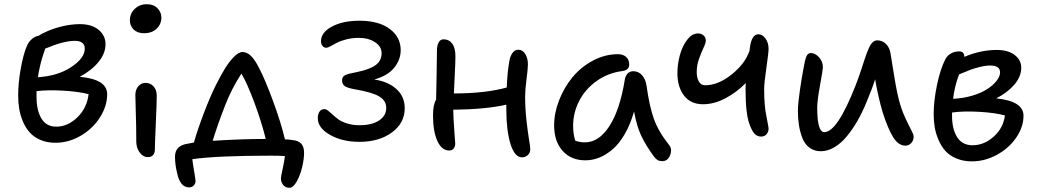

<svg xmlns="http://www.w3.org/2000/svg" viewBox="-20 -703 4907 908"><path d="M242.2 -27.8Q201.7 -27.8 170.2 -41.7Q138.7 -55.7 119.4 -77.9Q100.1 -100.1 87.6 -130.4Q75.2 -160.6 70.6 -189.9Q65.9 -219.2 65.9 -251Q65.9 -310.1 77.9 -377.2Q89.8 -444.3 106 -482.9Q114.3 -503.9 129.9 -517.6Q145.5 -531.2 163.1 -534.2Q175.3 -542.5 189.9 -548.8Q226.1 -566.9 271.5 -577.9Q316.9 -588.9 357.9 -588.9Q414.1 -588.9 446.5 -561.8Q479 -534.7 479 -494.1Q479 -449.7 445.3 -409.2Q411.6 -368.7 356.9 -339.8Q486.8 -328.1 486.8 -257.8Q486.8 -201.2 452.6 -147.7Q418.5 -94.2 361.6 -61Q304.7 -27.8 242.2 -27.8ZM333 -509.8Q280.8 -509.8 193.8 -473.1Q193.4 -471.7 189.5 -460Q185.5 -448.2 184.1 -443.6Q182.6 -439 179 -427.2Q175.3 -415.5 173.3 -407Q171.4 -398.4 168.5 -386.5Q165.5 -374.5 163.3 -362.5Q161.1 -350.6 159.2 -337.9Q252.4 -343.3 316.7 -385.7Q380.9 -428.2 380.9 -473.1Q380.9 -509.8 333 -509.8ZM152.8 -244.1Q152.8 -180.7 176 -142.3Q199.2 -104 246.1 -104Q300.3 -104 345.9 -148.2Q391.6 -192.4 398.9 -257.8Q348.1 -270.5 276.9 -274.4Q205.6 -278.3 152.8 -272Z M661.1 -545.9Q630.4 -545.9 612.3 -563.2Q594.2 -580.6 594.2 -606.9Q594.2 -638.7 617.2 -660.9Q640.1 -683.1 674.3 -683.1Q706.1 -683.1 724.6 -664.1Q743.2 -645 743.2 -620.1Q743.2 -588.9 720.9 -567.4Q698.7 -545.9 661.1 -545.9ZM679.2 40Q656.7 40 640.6 18.1Q624.5 -3.9 624.5 -33.2Q624.5 -102.5 622.3 -166.5Q620.1 -230.5 620.1 -253.9Q620.1 -278.3 633.8 -294.7Q647.5 -311 668.5 -311Q690.4 -311 705.6 -295.2Q720.7 -279.3 721.2 -252Q721.7 -227.1 717 -123.3Q712.4 -19.5 712.4 2.9Q712.4 20.5 703.9 30.3Q695.3 40 679.2 40Z M1348.6 185.1Q1330.1 185.1 1319.3 171.9Q1308.6 158.7 1308.6 140.1Q1308.6 132.3 1316.7 95.7Q1324.7 59.1 1327.6 35.2Q1309.6 33.2 1259.8 33.2Q1006.8 33.2 889.6 49.8Q891.6 69.8 898.2 107.9Q904.8 146 904.8 152.8Q904.8 165 896.2 174.1Q887.7 183.1 875 183.1Q852.5 183.1 838.6 165.8Q824.7 148.4 818.8 120.1Q807.6 78.1 807.6 38.1Q807.6 -13.7 864.7 -22.9Q876 -25.4 897 -28.8Q914.1 -88.9 943.1 -165.5Q972.2 -242.2 1000 -298.8Q1023.9 -345.7 1042.7 -377Q1061.5 -408.2 1084.7 -432.6Q1107.9 -457 1127 -457Q1147.5 -457 1166 -439.5Q1184.6 -421.9 1204.6 -382.8Q1233.9 -326.7 1271.2 -225.3Q1308.6 -124 1327.6 -43.9Q1343.8 -43.9 1360.8 -41Q1391.1 -38.1 1404.5 -23.7Q1418 -9.3 1418 20Q1418 48.3 1409.2 86.4Q1400.4 124.5 1383.5 154.8Q1366.7 185.1 1348.6 185.1ZM1044.9 -205.1Q1008.8 -112.8 985.8 -37.1Q1123 -45.9 1236.8 -45.9Q1216.8 -127 1182.4 -219.2Q1147.9 -311.5 1121.6 -355Q1073.7 -280.3 1044.9 -205.1Z M1679.7 -32.2Q1598.6 -32.2 1540.8 -65.2Q1482.9 -98.1 1482.9 -144Q1482.9 -163.1 1491 -175Q1499 -187 1513.7 -187Q1522 -187 1532 -179.2Q1542 -171.4 1554 -160.2Q1565.9 -148.9 1581.5 -137.7Q1597.2 -126.5 1623 -118.7Q1648.9 -110.8 1680.7 -110.8Q1738.8 -110.8 1772.7 -133.3Q1806.6 -155.8 1806.6 -192.9Q1806.6 -226.6 1773.9 -246.6Q1741.2 -266.6 1657.7 -280.8Q1622.6 -287.1 1610.1 -296.1Q1597.7 -305.2 1597.7 -323.2Q1597.7 -340.3 1612.5 -347.7Q1627.4 -355 1670.9 -362.8Q1731 -375.5 1757.8 -396.2Q1784.7 -417 1784.7 -451.2Q1784.7 -482.9 1753.7 -503.4Q1722.7 -523.9 1676.8 -523.9Q1645.5 -523.9 1617.2 -516.6Q1588.9 -509.3 1572.8 -500.5Q1556.6 -491.7 1543 -484.4Q1529.3 -477.1 1523.9 -477.1Q1512.2 -477.1 1505.1 -485.8Q1498 -494.6 1498 -507.8Q1498 -549.8 1549.8 -577.4Q1601.6 -605 1679.7 -605Q1771.5 -605 1823.2 -566.2Q1875 -527.3 1875 -465.8Q1875 -421.4 1844.5 -383.1Q1814 -344.7 1750 -327.1Q1816.4 -316.9 1855.2 -281.5Q1894 -246.1 1894 -190.9Q1894 -121.6 1833.7 -76.9Q1773.4 -32.2 1679.7 -32.2Z M2104.5 8.8Q2068.8 8.8 2048.3 -36.6Q2027.8 -82 2027.8 -157.2Q2027.8 -209 2042.5 -231.9Q2043 -261.7 2044.7 -344.2Q2046.4 -426.8 2046.4 -463.9Q2046.4 -487.8 2054.4 -502.4Q2062.5 -517.1 2077.6 -517.1Q2103.5 -517.1 2118.7 -496.6Q2133.8 -476.1 2133.8 -436Q2133.8 -412.6 2130.6 -348.4Q2127.4 -284.2 2126.5 -261.2H2129.4Q2274.4 -261.2 2376.5 -289.1Q2378.9 -357.4 2388.7 -414.1Q2392.6 -437 2403.6 -452.4Q2414.6 -467.8 2430.7 -467.8Q2451.7 -467.8 2464.1 -447.8Q2476.6 -427.7 2476.6 -398.9Q2476.6 -378.9 2470 -328.1Q2463.4 -277.3 2463.4 -248Q2463.4 -191.4 2469.5 -136Q2475.6 -80.6 2481.7 -44.4Q2487.8 -8.3 2487.8 2Q2487.8 19 2476.6 30Q2465.3 41 2448.7 41Q2413.6 41 2394 -22.9Q2374.5 -86.9 2374.5 -184.1V-208Q2279.3 -186 2123.5 -184.1Q2124 -142.1 2128.4 -86.9Q2132.8 -31.7 2132.8 -23.9Q2132.8 -9.3 2125 -0.2Q2117.2 8.8 2104.5 8.8Z M2748.5 55.2Q2680.7 55.2 2640.6 10.3Q2600.6 -34.7 2600.6 -109.9Q2600.6 -168.9 2624.3 -229.5Q2647.9 -290 2687.7 -338.1Q2727.5 -386.2 2784.4 -416.5Q2841.3 -446.8 2902.3 -446.8Q2925.8 -446.8 2940.7 -434.1Q2955.6 -421.4 2955.6 -397.9Q2955.6 -371.6 2924.3 -367.2Q2855 -358.4 2800.8 -319.3Q2746.6 -280.3 2718.5 -224.6Q2690.4 -168.9 2690.4 -107.9Q2690.4 -69.3 2700.2 -38.1Q2718.8 -29.8 2746.6 -29.8Q2812 -29.8 2861.8 -106.4Q2911.6 -183.1 2934.6 -325.2Q2937.5 -344.2 2948 -355.2Q2958.5 -366.2 2975.6 -366.2Q2999.5 -366.2 3016.4 -347.2Q3033.2 -328.1 3037.6 -297.9Q3050.8 -201.7 3072 -141.6Q3093.3 -81.5 3143.6 -18.1Q3160.2 2 3149.2 30.5Q3138.2 59.1 3112.3 59.1Q3098.1 59.1 3089.8 54Q3081.5 48.8 3073.2 38.1Q3036.1 -12.2 3013.9 -57.9Q2991.7 -103.5 2978.5 -175.8Q2961.4 -115.2 2934.8 -69.3Q2908.2 -23.4 2877.4 2.9Q2846.7 29.3 2814.5 42.2Q2782.2 55.2 2748.5 55.2Z M3304.7 -210Q3246.6 -210 3215.1 -250.7Q3183.6 -291.5 3183.6 -356.9Q3183.6 -399.9 3195.3 -442.6Q3207 -485.4 3230 -515.1Q3252.9 -544.9 3280.8 -544.9Q3296.4 -544.9 3307.1 -535.6Q3317.9 -526.4 3317.9 -511.2Q3317.9 -499.5 3307.1 -477.1Q3296.4 -454.6 3285.6 -424.1Q3274.9 -393.6 3274.9 -361.8Q3274.9 -336.4 3284.7 -318.1Q3294.4 -299.8 3314.9 -299.8Q3376.5 -299.8 3440.4 -351.1Q3504.4 -402.3 3524.9 -463.9Q3524.9 -465.8 3525.4 -469.2Q3525.9 -472.7 3525.9 -474.1Q3533.7 -541 3566.9 -541Q3585 -541 3599.9 -521Q3614.7 -501 3614.7 -472.2Q3614.7 -453.1 3604.2 -381.3Q3593.8 -309.6 3593.8 -280.8Q3593.8 -201.2 3605 -150.9Q3606.9 -138.2 3610.8 -119.6Q3614.7 -101.1 3614.7 -94.2Q3614.7 -79.6 3605.2 -68.4Q3595.7 -57.1 3579.6 -57.1Q3559.1 -57.1 3546.4 -72.8Q3533.7 -88.4 3523.9 -117.2Q3505.9 -165.5 3505.9 -280.8Q3505.9 -300.3 3506.8 -310.1Q3462.4 -265.1 3409.4 -237.5Q3356.4 -210 3304.7 -210Z M3861.8 12.2Q3830.6 12.2 3808.1 -4.6Q3785.6 -21.5 3774.4 -50.5Q3763.2 -79.6 3758.3 -110.8Q3753.4 -142.1 3753.4 -178.2Q3753.4 -210.9 3762.5 -273.7Q3771.5 -336.4 3779.8 -378.9Q3786.6 -418.9 3793.2 -435.5Q3799.8 -452.1 3814.5 -452.1Q3835.4 -452.1 3853.5 -431.9Q3871.6 -411.6 3871.6 -384.8Q3871.6 -373.5 3858.2 -300.3Q3844.7 -227.1 3844.7 -193.8Q3844.7 -78.1 3878.4 -78.1Q3939.9 -78.1 4026.9 -300.8Q4038.6 -330.6 4051 -368.2Q4063.5 -405.8 4070.8 -428Q4078.1 -450.2 4087.2 -471.4Q4096.2 -492.7 4106.2 -502.4Q4116.2 -512.2 4128.4 -512.2Q4151.9 -512.2 4169.2 -495.8Q4186.5 -479.5 4191.4 -451.2Q4193.4 -438.5 4201.2 -389.6Q4209 -340.8 4215.8 -302.2Q4222.7 -263.7 4230.5 -232.9Q4242.2 -186.5 4260.3 -147.5Q4278.3 -108.4 4289.6 -87.6Q4300.8 -66.9 4300.8 -57.1Q4300.8 -38.6 4289.3 -26.4Q4277.8 -14.2 4261.7 -14.2Q4229 -14.2 4204.3 -53.5Q4179.7 -92.8 4154.8 -169.9Q4132.3 -246.6 4118.7 -328.1Q4104 -281.7 4077.6 -219.2Q4057.6 -170.4 4034.2 -129.9Q4010.7 -89.4 3983.6 -56.9Q3956.5 -24.4 3925 -6.1Q3893.6 12.2 3861.8 12.2Z M4576.2 60.1Q4534.7 60.1 4502.2 46.1Q4469.7 32.2 4450.2 10Q4430.7 -12.2 4418 -42.2Q4405.3 -72.3 4400.4 -101.6Q4395.5 -130.9 4395.5 -162.1Q4395.5 -227.1 4411.4 -302Q4427.2 -377 4450.2 -421.9Q4459.5 -440.4 4477.3 -450.2Q4495.1 -460 4515.6 -460Q4540.5 -460 4540.5 -434.1Q4617.7 -466.8 4693.4 -466.8Q4747.6 -466.8 4778.6 -442.9Q4809.6 -418.9 4809.6 -382.8Q4809.6 -340.8 4776.9 -302.7Q4744.1 -264.6 4691.4 -237.8Q4820.3 -224.6 4820.3 -155.8Q4820.3 -102.5 4785.9 -52.2Q4751.5 -2 4694.6 29.1Q4637.7 60.1 4576.2 60.1ZM4662.6 -393.1Q4639.6 -393.1 4611.6 -385.7Q4583.5 -378.4 4569.3 -373Q4555.2 -367.7 4515.6 -351.1Q4494.6 -295.9 4487.3 -235.8Q4535.2 -237.8 4577.6 -250.5Q4620.1 -263.2 4648.4 -281.5Q4676.8 -299.8 4693.1 -320.8Q4709.5 -341.8 4709.5 -360.8Q4709.5 -393.1 4662.6 -393.1ZM4482.4 -154.8Q4482.4 -92.3 4506.6 -54.2Q4530.8 -16.1 4579.6 -16.1Q4633.8 -16.1 4679.4 -56.9Q4725.1 -97.7 4732.4 -157.2Q4682.1 -170.4 4608.9 -174.3Q4535.6 -178.2 4482.4 -170.9Z"/></svg>

Font: Shantell Sans Irregular Bouncy
Style: Regular
Weight: 400
Designer: Stephen Nixon, Anya Danilova, Shantell Martin
Foundry: Arrow Type
Version: Version 1.006;[9816181b4]